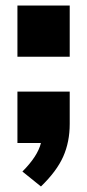

<svg xmlns="http://www.w3.org/2000/svg" viewBox="-20 -517 316 694"><path d="M232 -497V-312H43V-497ZM43 -186H232V-69Q232 -4 208.5 49Q185 102 128 157L61 103Q116 48 128 0H43Z"/></svg>

Font: Muli Black
Style: Regular
Weight: 900
Designer: Vernon Adams
Foundry: Vernon Adams
Version: Version 2.001